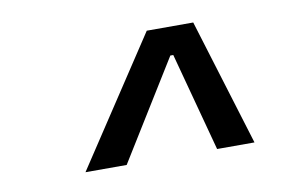

<svg xmlns="http://www.w3.org/2000/svg" viewBox="-44 -765 674 437"><g transform="rotate(-10 293.0 -546.5)"><path d="M122.6 -400.4 315.9 -693.4H423.3L513.2 -400.4H426.8L365.7 -628.4H358.9L217.8 -400.4Z"/></g></svg>

Font: Cascadia Mono PL SemiLight
Style: Italic
Weight: 350
Italic angle: -10°
Monospace: yes
Designer: Aaron Bell
Foundry: Saja Typeworks
Version: Version 2404.023; ttfautohint (v1.8.4)